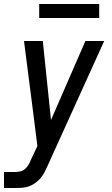

<svg xmlns="http://www.w3.org/2000/svg" viewBox="-41 -725 561 960"><path d="M-21 215V135H34Q47 135 60.5 132Q74 129 84.5 119.5Q95 110 102 98Q109 86 114 73L146 5L124 -169L79 -520H173L214 -125L386 -520H480L196 106Q189 122 180.5 138Q172 154 160 167.5Q148 181 133 191.5Q118 202 101.5 207.5Q85 213 68 214Q51 215 34 215ZM455 -635H155V-705H455Z"/></svg>

Font: Iosevka SS04 Medium
Style: Italic
Weight: 500
Italic angle: -9°
Monospace: yes
Designer: Belleve Invis
Foundry: Belleve Invis
Version: Version 19.0.0; ttfautohint (v1.8.4)